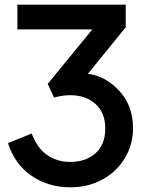

<svg xmlns="http://www.w3.org/2000/svg" viewBox="-20 -775 620 817"><path d="M14 -166 115 -207Q138 -145 180.5 -115.5Q223 -86 279 -86Q346 -86 387 -123.5Q428 -161 428 -228Q428 -295 386.5 -332.5Q345 -370 278 -370Q249 -370 210 -360L183 -418L373 -650H54V-755H515V-659L354 -461Q430 -451 488 -388Q546 -325 546 -230Q546 -160 511.5 -102.5Q477 -45 416.5 -11.5Q356 22 279 22Q187 22 115.5 -26Q44 -74 14 -166Z"/></svg>

Font: BLUETTI 2.0 Medium
Style: Italic
Weight: 500
Designer: Stijn de Vries
Foundry: tokotype
Version: Version 2.005;October 31, 2023;FontCreator 14.0.0.2814 64-bi